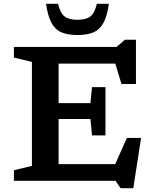

<svg xmlns="http://www.w3.org/2000/svg" viewBox="-20 -955 808 1014"><path d="M53.5 0V-56L148.5 -79V-628L53.5 -651V-707H595.5L639.5 -745H698V-511.5H621.5L589 -619H289.5V-410.5H457.5L466 -495H537V-240H466L457.5 -326.5H289.5V-88H588.5L650 -226.5H725L684 39H617L590 0ZM389 -850.5Q435 -850.5 457.5 -868.5Q480 -886.5 491.5 -935H555Q546 -870.5 526.5 -834.5Q507 -798.5 473.5 -784.2Q440 -770 389 -770Q338 -770 304.5 -784.2Q271 -798.5 251.8 -834.5Q232.5 -870.5 223 -935H286.5Q298 -886.5 320.5 -868.5Q343 -850.5 389 -850.5Z"/></svg>

Font: Newsreader Caption Medium
Style: Regular
Weight: 500
Designer: Hugues Gentile
Foundry: Production Type
Version: Version 1.001